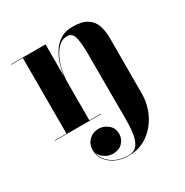

<svg xmlns="http://www.w3.org/2000/svg" viewBox="-168 -605 964 1001"><g transform="rotate(-30 314.0 -105.0)"><path d="M28.5 -2.5H98.5V-457.5H28.5V-460H236.5V-266.5Q240 -298.5 250.5 -334Q261 -369.5 280.2 -400.2Q299.5 -431 329.2 -450.2Q359 -469.5 402 -469.5Q459 -469.5 489.8 -450.2Q520.5 -431 532 -397Q543.5 -363 543.5 -319.5L543 11.5Q543 76.5 515.2 133.2Q487.5 190 438.2 225Q389 260 324 260Q257.5 260 215.5 225.5Q173.5 191 173.5 141Q173.5 104.5 197.5 81.8Q221.5 59 255.5 59Q285.5 59 310.8 79.5Q336 100 336 135.5Q336 166 315 188Q294 210 257.5 210Q230 210 207.8 194.8Q185.5 179.5 177.5 158.5Q185.5 201 225.2 229.2Q265 257.5 324 257.5Q359.5 257.5 376.8 232.5Q394 207.5 399.2 166.5Q404.5 125.5 404 76.5Q403.5 27.5 403.5 -20V-301Q403.5 -367.5 395 -404.2Q386.5 -441 354.5 -441Q326 -441 304 -421Q282 -401 267 -369Q252 -337 244.2 -299.2Q236.5 -261.5 236.5 -225.5V-2.5H305.5V0H28.5Z"/></g></svg>

Font: Bodoni* 72pt
Style: Bold
Weight: 700
Version: Version 2.3